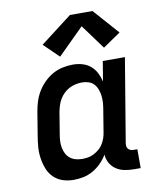

<svg xmlns="http://www.w3.org/2000/svg" viewBox="-87 -844 773 922"><g transform="rotate(-10 300.0 -383.5)"><path d="M198 8Q170 8 144.5 -0.5Q119 -9 100.5 -27.5Q82 -46 72.5 -70.5Q63 -95 59 -121.5Q55 -148 57 -176Q59 -204 64 -232L82 -342Q86 -367 93.5 -391.5Q101 -416 114.5 -439Q128 -462 147.5 -481.5Q167 -501 190 -514Q213 -527 238.5 -532.5Q264 -538 289 -538Q313 -538 335.5 -531.5Q358 -525 375 -510.5Q392 -496 402.5 -475.5Q413 -455 418 -433L434 -530H542L474 -122Q473 -114 474 -107Q475 -100 479.5 -94.5Q484 -89 491 -86.5Q498 -84 506 -84H524V8H491Q468 8 445.5 3.5Q423 -1 405 -13Q387 -25 376 -44.5Q365 -64 364 -86Q351 -64 332.5 -45.5Q314 -27 292 -14.5Q270 -2 246 3Q222 8 198 8ZM256 -84Q271 -84 285 -86.5Q299 -89 312.5 -96Q326 -103 338 -113Q350 -123 358 -136Q366 -149 371 -163Q376 -177 378 -191L396 -301Q399 -318 400 -334.5Q401 -351 399 -367Q397 -383 391.5 -398Q386 -413 375.5 -424.5Q365 -436 349.5 -441Q334 -446 317 -446Q302 -446 286 -442.5Q270 -439 255.5 -431.5Q241 -424 229 -412.5Q217 -401 208.5 -387Q200 -373 195 -357.5Q190 -342 187 -327L169 -217Q166 -201 165.5 -184.5Q165 -168 168 -153Q171 -138 178 -124.5Q185 -111 197 -101.5Q209 -92 224.5 -88Q240 -84 256 -84Q256 -84 256 -84Q256 -84 256 -84ZM236 -586 163 -657 317 -775H427L537 -651L451 -592L363 -712Z"/></g></svg>

Font: Iosevka Slab Semibold Extended
Style: Italic
Weight: 600
Width: 7
Italic angle: -9°
Monospace: yes
Designer: Belleve Invis
Foundry: Belleve Invis
Version: Version 11.1.0; ttfautohint (v1.8.3)